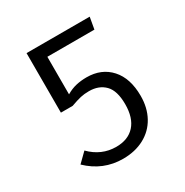

<svg xmlns="http://www.w3.org/2000/svg" viewBox="-162 -819 924 961"><g transform="rotate(-30 300.0 -339.0)"><path d="M475 -621H203V-404Q232 -421 260.5 -427.5Q289 -434 321 -434Q407 -434 458.5 -377Q510 -320 510 -218Q510 -150 481.5 -98Q453 -46 400 -17.5Q347 11 277 11Q162 11 77 -71L129 -122Q192 -58 277 -58Q346 -58 384 -100Q422 -142 422 -221Q422 -299 388 -333.5Q354 -368 297 -368Q270 -368 248 -363Q226 -358 190 -345H122V-689H487Z"/></g></svg>

Font: FiraDG Mono
Style: Regular
Weight: 400
Designer: Carrois Corporate & Edenspiekermann AG
Foundry: Carrois Corporate GbR & Edenspiekermann AG
Version: Version 3.206